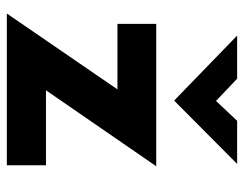

<svg xmlns="http://www.w3.org/2000/svg" viewBox="-96 -617 713 561"><g transform="rotate(90 260.5 -336.5)"><path d="M49.8 -323.2V-436.5H465.8L223.6 -85L198.2 -114.3H462.9V0H19.5L268.6 -363.3L290 -323.2ZM210 -672.9 288.1 -598.6 253.9 -588.9 333 -672.9H459L274.4 -489.3H273.4L84 -672.9Z"/></g></svg>

Font: Josefin Sans CFJ
Style: Bold
Weight: 700
Designer: Santiago Orozco
Foundry: Typemade
Version: Version 2.001